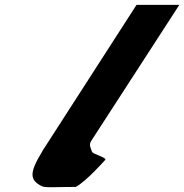

<svg xmlns="http://www.w3.org/2000/svg" viewBox="-20 -773 762 794"><path d="M544.7 -753H721.7L357.7 -191C346.3 -173 355 -161.8 360.8 -145C364 -135.7 415.2 -124 416.2 -113C416.2 -113 335.6 -21.3 293.1 0C209 0 167.3 4.3 152.9 -3C102.1 -28.9 100.3 -57.6 155.4 -148L154.9 -148L166.9 -166.5C173.3 -176.7 180.3 -187.5 187.9 -199L188.5 -200Z"/></svg>

Font: Hussar
Style: BdWodka
Weight: 700
Foundry: Cannot Into Space Fonts
Version: Version 2.00